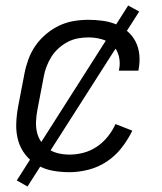

<svg xmlns="http://www.w3.org/2000/svg" viewBox="-20 -614 590 698"><path d="M232 12Q201 12 171 6.5Q141 1 115.5 -14Q90 -29 72 -52Q54 -75 46 -103.5Q38 -132 39 -163.5Q40 -195 46 -227L69 -347Q74 -373 83.5 -399Q93 -425 109 -448Q125 -471 147.5 -490Q170 -509 195.5 -521Q221 -533 248 -537.5Q275 -542 301 -542Q327 -542 353 -538.5Q379 -535 402 -525.5Q425 -516 443.5 -500Q462 -484 473 -462.5Q484 -441 486.5 -415Q489 -389 484 -362L483 -357H412L413 -361Q418 -386 412 -410Q406 -434 389.5 -449.5Q373 -465 349.5 -471.5Q326 -478 301 -478Q283 -478 263.5 -474.5Q244 -471 226 -461.5Q208 -452 192.5 -438Q177 -424 166.5 -407Q156 -390 149 -371.5Q142 -353 139 -335L116 -215Q112 -194 111 -173Q110 -152 114.5 -133Q119 -114 130 -98Q141 -82 157 -71.5Q173 -61 192.5 -56.5Q212 -52 233 -52Q258 -52 283 -58.5Q308 -65 331 -80Q354 -95 371.5 -117Q389 -139 400 -163L461 -139Q445 -106 422 -76.5Q399 -47 368 -26.5Q337 -6 301.5 3Q266 12 232 12ZM80 64 41 42 446 -594 486 -572Z"/></svg>

Font: Lode Term
Style: Italic
Weight: 400
Italic angle: -11°
Monospace: yes
Designer: Belleve Invis
Foundry: Belleve Invis
Version: Version 29.2.0